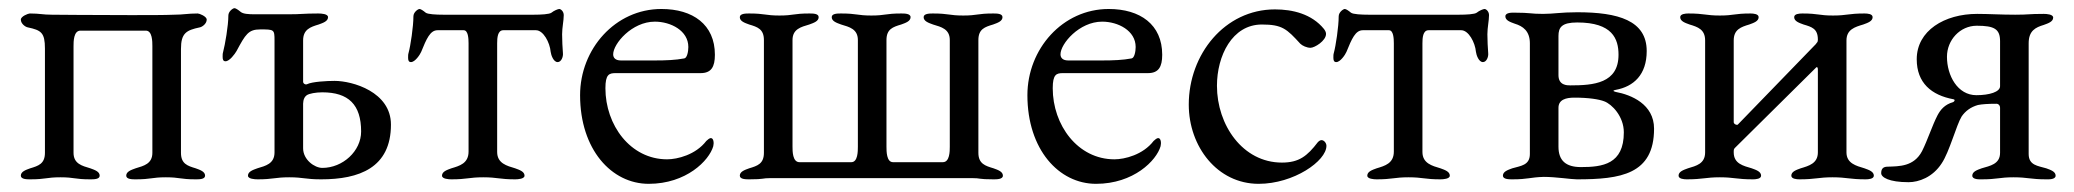

<svg xmlns="http://www.w3.org/2000/svg" viewBox="-20 -436 5077 470"><path d="M337 -361C353 -361 353 -334 353 -323V-62C353 -35 332 -30 312 -24C301 -20 289 -16 289 -6C289 3 304 3 312 3C351 3 351 -2 386 -2C421 -2 420 3 459 3C468 3 482 3 482 -6C482 -16 470 -20 459 -24C439 -30 423 -35 423 -62V-316C423 -355 436 -362 469 -369C475 -370 486 -378 486 -388C486 -396 468 -403 464 -403C439 -403 429 -400 406 -400C384 -399 344 -399 300 -399C211 -399 109 -400 107 -400C84 -400 78 -403 53 -403C49 -403 31 -396 31 -388C31 -378 42 -370 48 -369C81 -362 90 -356 90 -317V-62C90 -35 74 -30 54 -24C43 -20 31 -16 31 -6C31 3 46 3 54 3C93 3 93 -2 128 -2C163 -2 162 3 201 3C210 3 224 3 224 -6C224 -16 212 -20 201 -24C181 -30 160 -35 160 -62V-323C160 -334 160 -361 177 -361Z M731 -203C737 -207 753 -210 769 -210C833 -210 864 -180 864 -114C864 -66 819 -25 769 -25C750 -25 722 -45 722 -73V-177C722 -182 721 -196 731 -203ZM617 -364C651 -364 652 -364 652 -337V-63C652 -35 630 -30 610 -24C599 -20 587 -16 587 -6C587 2 603 3 611 3C649 3 653 -2 688 -2C723 -2 727 3 766 3C859 3 937 -25 937 -131C937 -211 843 -238 799 -238C780 -238 744 -236 732 -230C728 -228 722 -231 722 -236V-337C722 -364 740 -370 760 -376C771 -380 783 -384 783 -394C783 -402 767 -403 759 -403C721 -403 720 -401 685 -401H605C587 -401 575 -402 569 -407C563 -412 557 -416 554 -416C550 -416 539 -408 539 -398C539 -373 531 -327 526 -308C525 -305 525 -301 525 -297C525 -291 526 -286 532 -286C542 -286 555 -304 559 -311C581 -352 588 -364 617 -364Z M1287 -400H1065C1048 -400 1027 -401 1022 -405C1016 -410 1010 -414 1007 -414C1003 -414 992 -406 992 -396C992 -371 985 -324 980 -306C979 -303 979 -299 979 -295C979 -289 980 -284 986 -284C996 -284 1008 -302 1011 -309C1024 -341 1033 -362 1051 -362H1115C1126 -362 1127 -342 1127 -330V-65C1127 -36 1105 -30 1085 -24C1074 -20 1062 -16 1062 -6C1062 2 1078 3 1085 3C1124 3 1128 -2 1163 -2C1198 -2 1202 3 1241 3C1248 3 1264 2 1264 -6C1264 -16 1252 -20 1241 -24C1221 -30 1197 -36 1197 -64V-330C1197 -343 1198 -362 1212 -362H1292C1310 -362 1326 -332 1328 -309C1329 -301 1335 -284 1345 -284C1354 -284 1359 -297 1358 -306C1357 -320 1356 -336 1356 -352C1356 -369 1360 -385 1360 -399C1360 -408 1353 -414 1349 -414C1346 -414 1336 -410 1330 -405C1325 -401 1304 -400 1287 -400Z M1583 -383C1622 -383 1665 -361 1665 -321C1665 -310 1662 -294 1655 -293C1634 -289 1611 -288 1582 -288H1500C1486 -288 1481 -295 1481 -303C1481 -329 1527 -383 1583 -383ZM1599 -414C1486 -414 1400 -316 1400 -203C1400 -70 1477 14 1568 14C1660 14 1716 -43 1726 -78C1728 -86 1727 -98 1720 -98C1717 -98 1712 -94 1709 -91C1683 -57 1638 -46 1613 -46C1523 -46 1462 -130 1462 -220C1462 -254 1471 -257 1487 -257H1695C1721 -257 1730 -272 1730 -302C1730 -376 1676 -414 1599 -414Z M1867 0H2359C2382 0 2373 3 2412 3C2420 3 2435 3 2435 -6C2435 -16 2423 -20 2412 -24C2392 -30 2375 -35 2375 -62V-338C2375 -365 2391 -370 2411 -376C2422 -380 2434 -384 2434 -394C2434 -403 2420 -403 2411 -403C2372 -403 2373 -398 2338 -398C2303 -398 2303 -403 2264 -403C2256 -403 2241 -403 2241 -394C2241 -384 2253 -380 2264 -376C2284 -370 2305 -365 2305 -338V-77C2305 -66 2305 -39 2288 -39H2166C2150 -39 2150 -66 2150 -77V-338C2150 -365 2166 -370 2186 -376C2197 -380 2209 -384 2209 -394C2209 -403 2194 -403 2186 -403C2147 -403 2148 -398 2113 -398C2078 -398 2078 -403 2039 -403C2030 -403 2016 -403 2016 -394C2016 -384 2028 -380 2039 -376C2059 -370 2080 -365 2080 -338V-77C2080 -66 2080 -39 2064 -39H1937C1920 -39 1920 -66 1920 -77V-338C1920 -365 1941 -370 1961 -376C1972 -380 1984 -384 1984 -394C1984 -403 1970 -403 1961 -403C1922 -403 1923 -398 1888 -398C1853 -398 1853 -403 1814 -403C1806 -403 1791 -403 1791 -394C1791 -384 1803 -380 1814 -376C1834 -370 1850 -365 1850 -338V-62C1850 -35 1834 -30 1814 -24C1803 -20 1791 -16 1791 -6C1791 3 1806 3 1814 3C1853 3 1844 0 1867 0Z M2678 -383C2717 -383 2760 -361 2760 -321C2760 -310 2757 -294 2750 -293C2729 -289 2706 -288 2677 -288H2595C2581 -288 2576 -295 2576 -303C2576 -329 2622 -383 2678 -383ZM2694 -414C2581 -414 2495 -316 2495 -203C2495 -70 2572 14 2663 14C2755 14 2811 -43 2821 -78C2823 -86 2822 -98 2815 -98C2812 -98 2807 -94 2804 -91C2778 -57 2733 -46 2708 -46C2618 -46 2557 -130 2557 -220C2557 -254 2566 -257 2582 -257H2790C2816 -257 2825 -272 2825 -302C2825 -376 2771 -414 2694 -414Z M3188 -319C3198 -319 3226 -336 3226 -353C3226 -357 3224 -361 3221 -365C3191 -402 3144 -413 3101 -413C2978 -413 2890 -303 2890 -180C2890 -77 2960 14 3061 14C3147 14 3227 -42 3227 -79C3227 -86 3221 -93 3215 -93C3212 -93 3209 -91 3206 -88C3180 -54 3160 -38 3118 -38C3022 -38 2959 -130 2959 -226C2959 -299 2996 -376 3069 -376C3119 -376 3130 -365 3163 -329C3168 -324 3179 -319 3188 -319Z M3552 -400H3330C3313 -400 3292 -401 3287 -405C3281 -410 3275 -414 3272 -414C3268 -414 3257 -406 3257 -396C3257 -371 3250 -324 3245 -306C3244 -303 3244 -299 3244 -295C3244 -289 3245 -284 3251 -284C3261 -284 3273 -302 3276 -309C3289 -341 3298 -362 3316 -362H3380C3391 -362 3392 -342 3392 -330V-65C3392 -36 3370 -30 3350 -24C3339 -20 3327 -16 3327 -6C3327 2 3343 3 3350 3C3389 3 3393 -2 3428 -2C3463 -2 3467 3 3506 3C3513 3 3529 2 3529 -6C3529 -16 3517 -20 3506 -24C3486 -30 3462 -36 3462 -64V-330C3462 -343 3463 -362 3477 -362H3557C3575 -362 3591 -332 3593 -309C3594 -301 3600 -284 3610 -284C3619 -284 3624 -297 3623 -306C3622 -320 3621 -336 3621 -352C3621 -369 3625 -385 3625 -399C3625 -408 3618 -414 3614 -414C3611 -414 3601 -410 3595 -405C3590 -401 3569 -400 3552 -400Z M3834 -197C3869 -197 3894 -193 3907 -188C3926 -181 3955 -151 3955 -112C3955 -34 3903 -27 3850 -27C3813 -27 3795 -43 3795 -77V-172C3795 -192 3813 -197 3834 -197ZM3757 -402C3726 -402 3727 -405 3688 -405C3683 -405 3665 -406 3665 -396C3665 -386 3677 -382 3688 -378C3708 -372 3725 -360 3725 -330V-59C3725 -31 3702 -30 3682 -24C3671 -20 3659 -16 3659 -6C3659 3 3674 3 3682 3C3721 3 3725 -2 3759 -3C3789 -3 3826 3 3840 3C3947 3 4029 -9 4029 -121C4029 -181 3973 -204 3935 -211C3927 -213 3929 -215 3935 -216C3979 -224 4011 -253 4011 -311C4011 -386 3941 -406 3841 -406C3800 -406 3784 -402 3757 -402ZM3824 -227C3816 -227 3795 -227 3795 -252V-348C3795 -369 3803 -381 3841 -381C3927 -381 3942 -341 3942 -302C3942 -232 3881 -227 3824 -227Z M4430 -339C4430 -332 4428 -333 4425 -328L4234 -131C4232 -129 4224 -132 4224 -137V-337C4224 -364 4242 -370 4262 -376C4273 -380 4285 -384 4285 -394C4285 -402 4272 -403 4265 -403C4225 -403 4225 -398 4190 -398C4155 -398 4153 -403 4113 -403C4106 -403 4093 -402 4093 -394C4093 -384 4105 -380 4116 -376C4136 -370 4154 -364 4154 -337V-63C4154 -35 4132 -30 4112 -24C4101 -20 4089 -16 4089 -6C4089 2 4102 3 4109 3C4149 3 4155 -2 4190 -2C4225 -2 4231 3 4271 3C4278 3 4291 2 4291 -6C4291 -16 4279 -20 4268 -24C4248 -30 4224 -35 4224 -63C4224 -69 4224 -71 4227 -74L4426 -271C4428 -273 4430 -271 4430 -266V-63C4430 -36 4408 -30 4388 -24C4377 -20 4365 -16 4365 -6C4365 2 4378 3 4385 3C4425 3 4431 -2 4466 -2C4501 -2 4507 3 4547 3C4554 3 4567 2 4567 -6C4567 -16 4555 -20 4544 -24C4524 -30 4500 -36 4500 -63V-337C4500 -364 4521 -370 4541 -376C4552 -380 4564 -384 4564 -394C4564 -402 4552 -403 4544 -403C4504 -403 4502 -398 4467 -398C4432 -398 4432 -403 4392 -403C4384 -403 4372 -402 4372 -394C4372 -384 4384 -380 4395 -376C4415 -370 4430 -366 4430 -339Z M4876 -172V-62C4876 -34 4851 -30 4831 -24C4820 -20 4808 -16 4808 -6C4808 4 4826 3 4831 3C4870 3 4874 -2 4909 -2C4944 -2 4950 3 4989 3C4994 3 5012 4 5012 -6C5012 -16 5000 -20 4989 -24C4969 -30 4946 -31 4946 -59V-330C4946 -361 4963 -369 4983 -375C4994 -379 5006 -383 5006 -393C5006 -401 4990 -402 4983 -402C4944 -402 4948 -400 4913 -400C4878 -400 4848 -402 4820 -402C4740 -402 4672 -361 4672 -291C4672 -233 4708 -203 4762 -193C4767 -192 4764 -187 4761 -186C4740 -180 4730 -167 4723 -154C4710 -129 4699 -94 4685 -66C4665 -28 4629 -29 4601 -28C4589 -28 4585 -22 4585 -12C4585 -2 4604 10 4652 10C4677 10 4711 -2 4733 -36C4752 -64 4769 -130 4782 -151C4791 -164 4804 -174 4822 -179C4832 -181 4847 -182 4867 -182C4872 -182 4876 -178 4876 -172ZM4818 -203C4772 -203 4746 -251 4746 -297C4746 -338 4778 -373 4819 -373C4862 -373 4876 -365 4876 -335V-225C4876 -211 4850 -203 4818 -203Z"/></svg>

Font: EB Garamond 12
Style: Regular
Weight: 400
Version: Version 0.016+